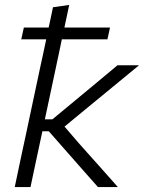

<svg xmlns="http://www.w3.org/2000/svg" viewBox="-20 -761 586 781"><path d="M40 0Q51.5 -55.5 62.5 -107.2Q73.5 -159 86.5 -219L145 -494Q151 -521 156.8 -548Q162.5 -575 168 -601H66.5L77 -649H178Q182.5 -670 187 -690.8Q191.5 -711.5 195.5 -731.5L261.5 -741Q256.5 -718 251.8 -695Q247 -672 242 -649H427.5L417 -601H231.5Q226 -575 220.5 -548.2Q215 -521.5 209 -494L162.5 -275.5H193L286 -352.5Q329 -388 372.2 -424Q415.5 -460 458 -495.5H545.5Q493 -452 440.2 -408.8Q387.5 -365.5 334.5 -322L242.5 -246L305 -173.5Q344 -130 382.8 -86.5Q421.5 -43 459.5 0H378.5Q347.5 -35 316.8 -69.8Q286 -104.5 255 -140L178.5 -227H152.5L149 -211Q136.5 -153 126 -103.5Q115.5 -54 104 0Z"/></svg>

Font: Commissioner Light
Style: Italic
Weight: 300
Italic angle: -12°
Designer: Kostas Bartsokas
Foundry: Kostas Bartsokas
Version: Version 1.000; ttfautohint (v1.8.3)